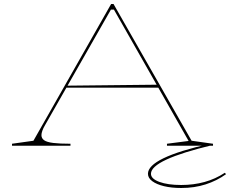

<svg xmlns="http://www.w3.org/2000/svg" viewBox="-20 -728 1149 959"><path d="M40 0V-10L147 -25L535 -708H547L937 -25L1044 -10V0H814V-10L922 -24L549 -680H534L205 -103Q196 -88 191.5 -75Q187 -62 187 -53Q187 -37 200.5 -27.5Q214 -18 246 -14Q278 -10 332 -10V0ZM307 -290V-300L773 -305V-290ZM1044 -4Q889 33 811.5 69Q734 105 734 140Q734 165 776 180.5Q818 196 885 196Q947 196 1001.5 181Q1056 166 1103 135L1109 142Q1063 175 1007 193Q951 211 885 211Q837 211 799.5 202Q762 193 740.5 177Q719 161 719 140Q719 100 796.5 62.5Q874 25 1029 -10Z"/></svg>

Font: Kalnia Expanded Thin
Style: Regular
Weight: 250
Width: 7
Designer: Frida Medrano
Foundry: Frida Medrano
Version: Version 1.105